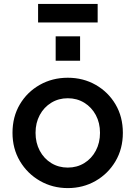

<svg xmlns="http://www.w3.org/2000/svg" viewBox="-20 -951 693 983"><path d="M327 12Q405 12 469 -24.5Q533 -61 571 -125Q609 -189 609 -271Q609 -353 571.5 -416.5Q534 -480 470 -516.5Q406 -553 327 -553Q248 -553 183.5 -516.5Q119 -480 81.5 -416.5Q44 -353 44 -271Q44 -190 82 -126Q120 -62 184.5 -25Q249 12 327 12ZM327 -93Q280 -93 242.5 -116Q205 -139 183.5 -179.5Q162 -220 162 -271Q162 -322 183.5 -362Q205 -402 242.5 -425Q280 -448 327 -448Q374 -448 411.5 -425Q449 -402 470.5 -362Q492 -322 492 -271Q492 -220 470.5 -179.5Q449 -139 411.5 -116Q374 -93 327 -93ZM175 -836H480V-931H175ZM265 -640H390V-765H265Z"/></svg>

Font: Custom Plus Jakarta Sans SemiBold
Style: Regular
Weight: 600
Designer: Gumpita Rahayu & FullSphere
Foundry: Tokotype & FullSphere
Version: Version 1.001;hotconv 1.0.117;makeotfexe 2.5.65602